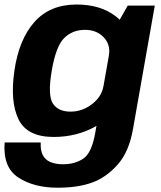

<svg xmlns="http://www.w3.org/2000/svg" viewBox="-40 -618 732 872"><path d="M221.5 234.5Q314 234.5 378.2 211.2Q442.5 188 494.2 129.8Q546 71.5 564 -32L663 -592.5H540L474 -476L392.5 -14.5Q376.5 77 338.2 102.5Q300 128 245.5 128Q213 128 189 118Q165 108 154 85.8Q143 63.5 145 29H-19Q-27.5 142 43.2 188.2Q114 234.5 221.5 234.5ZM203.5 4Q309.5 4 395.2 -44.5Q481 -93 491.5 -154L430 -227.5Q421.5 -178 377.2 -144.5Q333 -111 280.5 -111Q224 -111 200 -148Q176 -185 195 -297Q214 -408.5 251.8 -445.5Q289.5 -482.5 346 -482.5Q398.5 -482.5 430.8 -448.8Q463 -415 454.5 -366.5L541 -435Q551.5 -495 482.8 -546.2Q414 -597.5 307.5 -597.5Q187 -597.5 116.5 -518.2Q46 -439 25.5 -297.5Q5 -157 44 -76.5Q83 4 203.5 4Z"/></svg>

Font: Anybody UltraCondensed Thin
Style: Bold Italic
Weight: 700
Italic angle: -10°
Version: Version 1.111